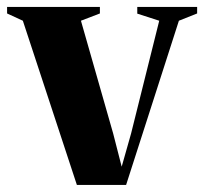

<svg xmlns="http://www.w3.org/2000/svg" viewBox="-41 -522 576 542"><path d="M176 0 23.5 -463.5 -21 -484V-502.5H241V-484L187.5 -463.5L278.5 -145L302.5 -51.5L329 -145L408.5 -463.5L346.5 -483.5V-502.5H515.5V-484L464 -463.5L315 0Z"/></svg>

Font: Merriweather 144pt
Style: Bold
Weight: 700
Version: Version 2.100